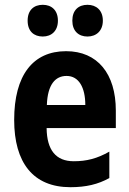

<svg xmlns="http://www.w3.org/2000/svg" viewBox="-20 -769 537 799"><path d="M95 -683C95 -639 121 -617 158 -617C195 -617 221 -641 221 -683C221 -726 195 -749 158 -749C121 -749 95 -727 95 -683ZM281 -683C281 -640 307 -617 344 -617C381 -617 408 -641 408 -683C408 -726 381 -749 344 -749C307 -749 281 -727 281 -683ZM255 -556C117 -556 39 -456 39 -270C39 -92 118 10 273 10C338 10 388 -2 435 -28V-138C384 -109 340 -98 287 -98C213 -98 175 -144 174 -236H462V-309C462 -462 386 -556 255 -556ZM257 -453C308 -453 335 -405 335 -332H175C178 -417 210 -453 257 -453Z"/></svg>

Font: Noto Sans Devanagari UI Condensed
Style: Bold
Weight: 700
Width: 3
Designer: Jelle Bosma - Monotype Design Team
Foundry: Monotype Imaging Inc.
Version: Version 2.004